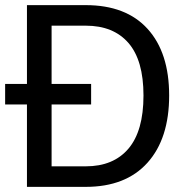

<svg xmlns="http://www.w3.org/2000/svg" viewBox="-20 -728 724 748"><path d="M639 -356Q639 -188 554.5 -94Q470 0 314 0H85V-321H0V-401H85V-708H314Q471 -708 555 -615.5Q639 -523 639 -356ZM539 -356Q539 -493 480.5 -560.5Q422 -628 314 -628H181V-401H335V-321H181V-80H314Q422 -80 480.5 -149Q539 -218 539 -356Z"/></svg>

Font: Telex
Style: Regular
Weight: 400
Designer: Andres Torresi
Foundry: Andres Torresi
Version: Version 1.100